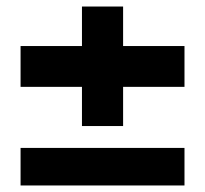

<svg xmlns="http://www.w3.org/2000/svg" viewBox="-20 -568 628 588"><path d="M43 0V-115H545V0ZM231 -182V-548H357V-182ZM43 -302V-427H545V-302Z"/></svg>

Font: DM Sans 9pt 36pt Black
Style: Regular
Weight: 900
Version: Version 4.004;gftools[0.9.30]